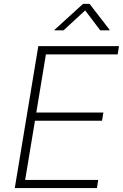

<svg xmlns="http://www.w3.org/2000/svg" viewBox="-20 -964 630 984"><path d="M55.7 0 176.3 -727.5H589.8L583 -685.1H215.3L166 -387.2H509.8L502.9 -345.2H159.2L108.9 -42H483.4L476.6 0ZM305.7 -808.6H258.8L259.8 -811.5L405.8 -944.3H439L541.5 -811.5L541 -808.6H493.7L416.5 -910.6Z"/></svg>

Font: Inter 17pt ExtraLight
Style: Italic
Weight: 250
Italic angle: -9.3988°
Version: Version 4.001;git-66647c0bb